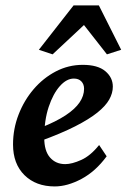

<svg xmlns="http://www.w3.org/2000/svg" viewBox="-20 -669 460 697"><path d="M178.7 7.8Q110.4 7.8 68.8 -33.2Q27.3 -74.2 27.3 -144.5Q27.3 -201.2 47.4 -252.9Q67.4 -304.7 102.1 -345.2Q136.7 -385.7 182.6 -409.7Q228.5 -433.6 280.3 -433.6Q335 -433.6 362.3 -410.6Q389.6 -387.7 389.6 -354.5Q389.6 -331.1 376.5 -307.6Q363.3 -284.2 333.5 -260.3Q303.7 -236.3 252.9 -210.4Q202.1 -184.6 127 -157.2V-205.1Q183.6 -227.5 218.3 -250.5Q252.9 -273.4 269 -297.4Q285.2 -321.3 285.2 -346.7Q285.2 -363.3 275.4 -373.5Q265.6 -383.8 248 -383.8Q221.7 -383.8 197.3 -356.4Q172.9 -329.1 156.7 -280.8Q140.6 -232.4 140.6 -168.9Q140.6 -121.1 161.6 -97.2Q182.6 -73.2 216.8 -73.2Q241.2 -73.2 274.9 -88.4Q308.6 -103.5 339.8 -142.6L367.2 -101.6Q327.1 -46.9 275.9 -19.5Q224.6 7.8 178.7 7.8ZM419.9 -488.3 368.2 -471.7 258.8 -611.3H320.3L170.9 -471.7L121.1 -488.3L247.1 -649.4H338.9Z"/></svg>

Font: Crimson Pro ExtraLight SemiBold
Style: Italic
Weight: 600
Italic angle: -12°
Version: Version 1.002